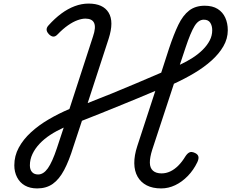

<svg xmlns="http://www.w3.org/2000/svg" viewBox="-20 -1036 1293 1073"><path d="M188 17Q148 17 119.5 1Q91 -15 75.5 -45Q60 -75 60 -112Q60 -165 85 -211Q110 -257 153 -296.5Q196 -336 251.5 -368.5Q307 -401 368 -427L500 -833Q517 -883 506 -907.5Q495 -932 457 -932Q438 -932 413 -923Q388 -914 360 -894.5Q332 -875 302 -844Q290 -831 278 -831.5Q266 -832 253 -845Q241 -858 240.5 -870Q240 -882 251 -894Q286 -933 322.5 -960Q359 -987 397.5 -1001.5Q436 -1016 475 -1016Q556 -1016 587 -965.5Q618 -915 587 -819L470 -460Q537 -486 606 -514Q675 -542 744 -571.5Q813 -601 881 -630L925 -766Q951 -844 976.5 -897Q1002 -950 1037 -977Q1072 -1004 1124 -1004Q1168 -1004 1196.5 -986Q1225 -968 1239 -937Q1253 -906 1253 -867Q1253 -820 1228.5 -777.5Q1204 -735 1161.5 -697Q1119 -659 1065 -627Q1011 -595 952 -568L831 -200Q817 -156 817.5 -126.5Q818 -97 835 -82Q852 -67 883 -67Q908 -67 931.5 -78Q955 -89 976.5 -110.5Q998 -132 1016 -162Q1027 -179 1039 -184.5Q1051 -190 1070 -181Q1085 -174 1088.5 -162Q1092 -150 1083 -130Q1062 -86 1029.5 -52.5Q997 -19 959 -1Q921 17 881 17Q833 17 800 0Q767 -17 749 -48.5Q731 -80 730.5 -123.5Q730 -167 747 -219L848 -528Q801 -508 749 -486.5Q697 -465 644 -443.5Q591 -422 539 -401Q487 -380 438 -361L390 -216Q366 -138 338.5 -86Q311 -34 275 -8.5Q239 17 188 17ZM193 -61Q223 -61 247.5 -95.5Q272 -130 298 -208L336 -323Q296 -305 261.5 -282.5Q227 -260 201.5 -233Q176 -206 161.5 -175.5Q147 -145 147 -112Q147 -88 159 -74.5Q171 -61 193 -61ZM985 -674Q1024 -692 1056.5 -713Q1089 -734 1113.5 -758.5Q1138 -783 1152 -810Q1166 -837 1166 -867Q1166 -892 1155 -909Q1144 -926 1119 -926Q1089 -926 1067 -890Q1045 -854 1017 -770Z"/></svg>

Font: Playwrite RO
Style: Regular
Weight: 400
Designer: Veronika Burian, José Scaglione
Foundry: TypeTogether
Version: Version 1.002